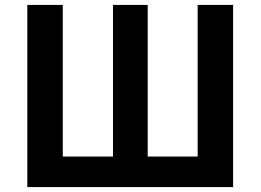

<svg xmlns="http://www.w3.org/2000/svg" viewBox="-20 -760 1059 780"><path d="M91 -740H235V-124H439V-740H580V-124H783V-740H927V0H91Z"/></svg>

Font: SpoqaHanSans-Bold
Style: Regular
Weight: 700
Designer: [Spoqa Han Sans] Dong-huui Kim \uAE40 \uB3D9 \uD718   [Noto Sans] Ryoko NISHIZUKA \u897F \u585A \u6DBC \u5B50  (kana & i
Foundry: Spoqa (http://www.spoqa-han-sans.com)
Version: Version 2.000